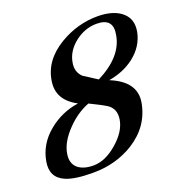

<svg xmlns="http://www.w3.org/2000/svg" viewBox="-141 -816 903 947"><g transform="rotate(-20 310.5 -343.0)"><path d="M630 -563Q616 -491 553 -442Q497 -399 419 -386Q549 -333 531 -228Q510 -110 404 -43Q310 16 190 16Q93 16 47 -4Q-24 -34 -10 -115Q5 -202 77 -261Q146 -318 235 -331Q135 -383 151 -480Q167 -583 272 -646Q366 -702 471 -702Q546 -702 590 -671Q643 -633 630 -563ZM527 -583Q544 -669 455 -669Q394 -669 342 -629Q289 -588 279 -530Q270 -482 302 -452L372 -407Q509 -476 527 -583ZM401 -186Q410 -242 367 -269Q347 -281 326 -291.5Q305 -302 283 -313Q219 -288 168 -235Q110 -176 100 -117Q91 -67 123 -40Q152 -17 203 -17Q264 -17 326 -70Q391 -125 401 -186Z"/></g></svg>

Font: DG Didot
Style: Bold Italic
Weight: 700
Designer: David Gatwood, Takis Katsoulidis, and George D. Matthiopoulos
Foundry: David Gatwood
Version: Version 1.0